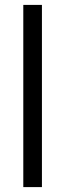

<svg xmlns="http://www.w3.org/2000/svg" viewBox="-20 -763 267 783"><path d="M75 0V-743H151V0Z"/></svg>

Font: Assailand
Style: Regular
Weight: 400
Designer: Hector Gatti with collaboration of the Omnibus-Type team
Foundry: Omnibus-Type
Version: Version 0.072;October 19, 2019;FontCreator 12.0.0.2547 64-bi